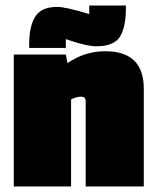

<svg xmlns="http://www.w3.org/2000/svg" viewBox="-20 -677 579 697"><path d="M362 -491Q502 -491 502 -355V0H291V-310Q291 -326 274.5 -326Q258 -326 238 -316V0H30V-479H219L225 -448Q288 -491 362 -491ZM437 -657V-645Q437 -579 415.5 -544Q394 -509 330 -509Q293 -509 219 -535V-503H86V-516Q86 -583 108.5 -617.5Q131 -652 188 -652Q218 -652 304 -626V-657Z"/></svg>

Font: Passion One
Style: Bold
Weight: 700
Designer: Alejandro Lo Celso
Foundry: Fontstage
Version: Version 1.002